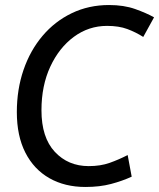

<svg xmlns="http://www.w3.org/2000/svg" viewBox="-20 -732 633 764"><path d="M406 -629Q333 -629 274 -585.5Q215 -542 180 -466.5Q145 -391 145 -293Q145 -185 198 -128Q251 -71 333 -71Q380 -71 416.5 -84Q453 -97 488 -115L504 -29Q467 -12 422 0Q377 12 320 12Q238 12 176.5 -23Q115 -58 81 -124.5Q47 -191 47 -286Q47 -376 73.5 -453.5Q100 -531 149 -589Q198 -647 265.5 -679.5Q333 -712 414 -712Q473 -712 518 -696Q563 -680 593 -663L550 -585Q520 -604 486.5 -616.5Q453 -629 406 -629Z"/></svg>

Font: ABeeZee
Style: Italic
Weight: 400
Italic angle: -10°
Designer: Anja Meiners
Foundry: Anja Meiners
Version: Version 1.003; ttfautohint (v1.8.3)